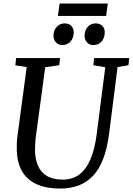

<svg xmlns="http://www.w3.org/2000/svg" viewBox="-20 -1078 766 1108"><path d="M658.5 -691 609.5 -306Q598.5 -220.5 575 -160Q551.5 -99.5 515.8 -62.2Q480 -25 433 -7.5Q386 10 328.5 10Q241.5 10 186.5 -17.2Q131.5 -44.5 105 -94Q78.5 -143.5 77 -209.5Q76.5 -228.5 77 -248.8Q77.5 -269 80.5 -290.5L134 -691L68.5 -701L73 -743H326.5L322 -701.5L241 -690L188 -298.5Q184.5 -272 183.2 -248.5Q182 -225 182 -205Q183.5 -156.5 200.2 -119.5Q217 -82.5 251.8 -62Q286.5 -41.5 342.5 -41.5Q397.5 -41.5 437 -70.5Q476.5 -99.5 501.8 -158.2Q527 -217 538.5 -306.5L587.5 -690L519 -701.5L523 -743H726L721 -701.5ZM338.5 -818Q317 -818 302.5 -834Q288 -850 288.5 -874Q289.5 -904 307.8 -923.5Q326 -943 352.5 -943Q378.5 -943 392.2 -927.8Q406 -912.5 405.5 -890Q405 -858.5 386.8 -838.2Q368.5 -818 338.5 -818ZM518 -818Q496.5 -818 482 -834Q467.5 -850 468 -874Q469 -904 486.8 -923.5Q504.5 -943 531.5 -943Q557 -943 571.2 -927.8Q585.5 -912.5 584.5 -890Q584 -858.5 566 -838.2Q548 -818 518 -818ZM324 -1057.5H602L592.5 -986H314Z"/></svg>

Font: Merriweather 28pt
Style: Italic
Weight: 400
Italic angle: -7.8°
Version: Version 2.101